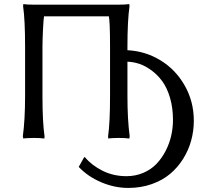

<svg xmlns="http://www.w3.org/2000/svg" viewBox="-20 -675 1005 949"><path d="M566.9 -651.9Q582 -651.9 595.2 -652.6Q608.4 -653.3 613.8 -654.3L619.1 -654.8L620.1 -644Q609.9 -572.8 609.9 -444.8V-426.8Q698.7 -422.4 773.7 -376.5Q848.6 -330.6 893.3 -251.7Q938 -172.9 938 -78.1Q938 -28.3 925 19.3Q912.1 66.9 885.5 109.6Q858.9 152.3 821 184.3Q783.2 216.3 729.7 235.1Q676.3 253.9 613.8 253.9Q545.9 253.9 479.7 225.6Q413.6 197.3 369.1 149.9L396 102.1H399.9Q433.1 142.1 486.8 168.9Q540.5 195.8 605 195.8Q649.9 195.8 688.5 179.2Q727.1 162.6 753.4 135Q779.8 107.4 798.6 71Q817.4 34.7 826.2 -4.2Q835 -43 835 -82Q835 -142.1 820.3 -191.7Q805.7 -241.2 782.2 -273.2Q758.8 -305.2 728.5 -327.4Q698.2 -349.6 668.7 -359.4Q639.2 -369.1 609.9 -370.1V-200.2Q609.9 -83 621.1 -1L619.1 9.8Q601.1 6.8 566.9 6.8Q551.3 6.8 538.3 7.6Q525.4 8.3 520.5 8.8L515.1 9.8L514.2 -1Q523.9 -67.4 523.9 -200.2V-444.8Q523.9 -575.2 517.1 -599.1V-594.2H199.2V-599.1Q194.8 -584 192.4 -528.1Q189.9 -472.2 189.9 -444.8V-200.2Q189.9 -70.8 200.2 -1L199.2 9.8Q182.1 6.8 147 6.8Q131.8 6.8 118.9 7.6Q106 8.3 100.6 8.8L95.2 9.8L92.8 -1Q104 -83 104 -200.2V-444.8Q104 -576.2 94.2 -644L95.2 -654.8Q112.8 -651.9 147 -651.9Z"/></svg>

Font: Linear Smooth Low Contrast
Style: Regular
Weight: 500
Designer: Philipp H. Poll, Flanker
Foundry: Philipp H. Poll, reworked by Flanker
Version: Version 1.010 | FøM Fix